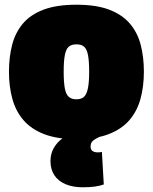

<svg xmlns="http://www.w3.org/2000/svg" viewBox="-20 -580 648 814"><path d="M18 -276Q18 -338 31.5 -390Q45 -442 77 -480Q109 -518 164.5 -539Q220 -560 304 -560Q388 -560 443 -539Q498 -518 530.5 -480Q563 -442 576.5 -390Q590 -338 590 -276Q590 -213 575.5 -160.5Q561 -108 528 -70Q495 -32 440 -11Q385 10 304 10Q223 10 168 -11Q113 -32 80 -70Q47 -108 32.5 -160.5Q18 -213 18 -276ZM250 -276Q250 -230 255 -204.5Q260 -179 272 -169Q284 -159 304 -159Q324 -159 335.5 -169Q347 -179 352.5 -204.5Q358 -230 358 -276Q358 -322 353 -347Q348 -372 336.5 -382Q325 -392 304 -392Q283 -392 271.5 -382Q260 -372 255 -347Q250 -322 250 -276ZM331 214Q289 214 258 201Q227 188 210.5 163Q194 138 194 103Q194 72 208 47.5Q222 23 245.5 6Q269 -11 295 -18L417 -6Q397 2 385 9Q373 16 368.5 23.5Q364 31 364 41Q364 54 372 60Q380 66 395 66Q400 66 404.5 65.5Q409 65 412 64L420 202Q404 208 382 211Q360 214 331 214Z"/></svg>

Font: Georama Black
Style: Regular
Weight: 900
Designer: Jean-Baptiste Levee
Foundry: Production Type
Version: Version 1.001